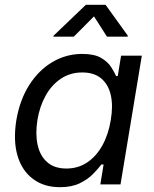

<svg xmlns="http://www.w3.org/2000/svg" viewBox="-20 -777 648 809"><path d="M232.4 11.7Q165 11.7 118.7 -23.2Q72.3 -58.1 53.7 -121.3Q35.2 -184.6 48.8 -270.5Q63.5 -356.4 103.3 -418.9Q143.1 -481.4 200.9 -515.6Q258.8 -549.8 326.7 -549.8Q377.4 -549.8 405.8 -533.2Q434.1 -516.6 448 -494.9Q461.9 -473.1 469.2 -456.5H476.1L490.2 -542.5H577.6L487.8 0H402.8L416.5 -84H407.2Q393.6 -65.9 371.8 -43.7Q350.1 -21.5 316.2 -4.9Q282.2 11.7 232.4 11.7ZM259.8 -66.9Q309.1 -66.9 347.7 -92.8Q386.2 -118.7 411.6 -164.8Q437 -210.9 446.8 -271.5Q457 -331.5 446.8 -376.5Q436.5 -421.4 406.5 -446.5Q376.5 -471.7 326.7 -471.7Q275.4 -471.7 236.1 -445.1Q196.8 -418.5 171.9 -373.3Q147 -328.1 137.7 -271.5Q128.4 -213.4 138.4 -167Q148.4 -120.6 178.7 -93.8Q209 -66.9 259.8 -66.9ZM291 -622.6H205.1L205.6 -626.5L341.8 -756.8H424.8L518.6 -626.5L517.6 -622.6H430.7L376 -708Z"/></svg>

Font: Inter 16pt
Style: Italic
Weight: 400
Italic angle: -9.3988°
Version: Version 4.001;git-66647c0bb